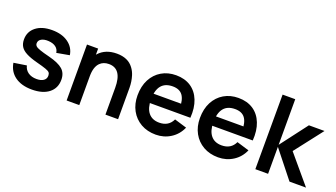

<svg xmlns="http://www.w3.org/2000/svg" viewBox="-63 -1223 3047 1741"><g transform="rotate(20 1460.0 -352.5)"><path d="M278.5 15Q178.5 15 116 -30Q53.5 -75 40 -156.5L163 -175.5Q172.5 -135 205 -112.2Q237.5 -89.5 287 -89.5Q330 -89.5 354 -106.8Q378 -124 378 -154Q378 -173.5 368.8 -184.5Q359.5 -195.5 331 -205.5Q300.5 -216.5 240.5 -232Q172 -250 132.5 -271Q93 -291.5 75.2 -319.8Q57.5 -348 57.5 -389Q57.5 -464 115 -509.5Q172.5 -555 270 -555Q365.5 -555 426.2 -511.5Q487 -468 497.5 -395.5L374.5 -373.5Q370 -408 343.2 -428Q316.5 -448 272 -450.5Q229.5 -453 203.5 -437.8Q177.5 -422.5 177.5 -395Q177.5 -379 188.8 -368Q200 -357 230.5 -346.5Q262 -335 325 -319.5Q419.5 -295.5 460.5 -259.5Q501.5 -223.5 501.5 -159.5Q501.5 -78 442.2 -31.5Q383 15 278.5 15Z M1107 0H985V-260Q985 -442 859 -442Q806 -442 773 -409Q732.5 -368.5 732.5 -277.5L661 -308Q661 -419 723.5 -487.2Q786 -555.5 894.5 -555.5Q1003.5 -555.5 1055.5 -484.5Q1078 -455 1089.5 -418.5Q1107 -362.5 1107 -301.5ZM732.5 0H610.5V-540H718V-372.5H732.5Z M1474 15Q1392.5 15 1330 -20.5Q1267.5 -56.5 1233 -119.5Q1198.5 -182.5 1198.5 -264Q1198.5 -352.5 1232.5 -418Q1267 -483.5 1327.5 -519.2Q1388 -555 1467 -555Q1550.5 -555 1610 -516Q1669 -476.5 1697.2 -404.8Q1725.5 -333 1718.5 -236.5H1599V-280.5Q1598.5 -368.5 1568 -409Q1537.5 -449.5 1472 -449.5Q1326 -449.5 1326 -270Q1326 -187.5 1362.2 -142.8Q1398.5 -98 1467 -98Q1557.5 -98 1593.5 -175L1712.5 -139Q1681.5 -67 1617.2 -26Q1553 15 1474 15ZM1288 -236.5V-327.5H1659.5V-236.5Z M2076 15Q1994.5 15 1932 -20.5Q1869.5 -56.5 1835 -119.5Q1800.5 -182.5 1800.5 -264Q1800.5 -352.5 1834.5 -418Q1869 -483.5 1929.5 -519.2Q1990 -555 2069 -555Q2152.5 -555 2212 -516Q2271 -476.5 2299.2 -404.8Q2327.5 -333 2320.5 -236.5H2201V-280.5Q2200.5 -368.5 2170 -409Q2139.5 -449.5 2074 -449.5Q1928 -449.5 1928 -270Q1928 -187.5 1964.2 -142.8Q2000.5 -98 2069 -98Q2159.5 -98 2195.5 -175L2314.5 -139Q2283.5 -67 2219.2 -26Q2155 15 2076 15ZM1890 -236.5V-327.5H2261.5V-236.5Z M2554.5 0H2431.5L2432.5 -720H2554.5V-280L2752 -540H2902.5L2693 -270L2920.5 0H2761L2554.5 -260Z"/></g></svg>

Font: Vortex Mix
Style: Bold
Weight: 700
Designer: Mikhail Sharanda
Foundry: Mikhail Sharanda
Version: Version 4.504;Glyphs 3.1.2 (3151)